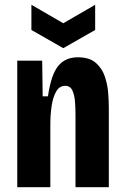

<svg xmlns="http://www.w3.org/2000/svg" viewBox="-20 -781 521 801"><path d="M52 0V-528H156L158 -379H180Q193 -469 222.5 -505.5Q252 -542 305 -542Q353 -542 379.5 -519Q406 -496 417.5 -461.5Q429 -427 431.5 -391.5Q434 -356 434 -331V0H295V-300Q295 -327 293 -355.5Q291 -384 282 -403.5Q273 -423 252 -423Q228 -423 214.5 -399.5Q201 -376 195.5 -339.5Q190 -303 190 -263V0ZM111 -761 244 -684 377 -761V-656L244 -580L111 -656Z"/></svg>

Font: Bricolage Grotesque 10pt Condensed Bricolage Grotesque 10pt Condensed Regular
Style: Bold
Weight: 700
Width: 3
Designer: Mathieu Triay
Foundry: Atelier Triay
Version: Version 1.000; ttfautohint (v1.8.4.7-5d5b);gftools[0.9.32]